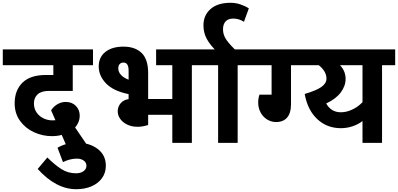

<svg xmlns="http://www.w3.org/2000/svg" viewBox="-40 -1023 2850 1375"><path d="M203 -283Q203 -245 222 -217.5Q241 -190 271.5 -175.5Q302 -161 334 -161Q349 -161 357 -162L326 -233Q344 -261 372 -277Q400 -293 430 -293Q476 -293 503.5 -264.5Q531 -236 531 -194Q531 -148 498 -110L596 34L470 100L402 -57Q371 -48 332 -48Q265 -48 203.5 -76Q142 -104 103.5 -157.5Q65 -211 65 -283Q65 -376 121 -431Q177 -486 289 -486H342V-556H-20V-669H626V-556H481V-372H312Q256 -372 229.5 -347.5Q203 -323 203 -283Z M230 187 299 105Q354 159 400.5 188.5Q447 218 505 218Q537 218 558 203Q579 188 579 164Q579 141 559.5 127Q540 113 511 113Q461 113 411 138L372 35Q434 -1 511 -1Q601 -1 659.5 43.5Q718 88 718 164Q718 214 691 252Q664 290 616 311Q568 332 506 332Q361 332 230 187Z M1427 -556H1334V0H1194V-201H1021V-128Q982 -115 945 -115Q904 -115 871.5 -130.5Q839 -146 821 -171.5Q803 -197 803 -226Q803 -259 824.5 -284Q846 -309 881 -313V-349Q772 -371 719.5 -425.5Q667 -480 667 -547Q667 -614 715 -651.5Q763 -689 844 -689Q928 -689 974.5 -643.5Q1021 -598 1021 -500V-314H1194V-556H1078V-669H1427ZM881 -452V-518Q881 -575 844 -575Q827 -575 817 -564Q807 -553 807 -534Q807 -508 826 -487Q845 -466 881 -452Z M1756 -556H1662V0H1522V-556H1408V-669H1756Z M1417 -842Q1417 -913 1467.5 -958Q1518 -1003 1611 -1003Q1648 -1003 1682 -991.5Q1716 -980 1742 -963L1707 -867Q1671 -890 1631 -890Q1594 -890 1575.5 -869.5Q1557 -849 1557 -813Q1557 -772 1582.5 -736Q1608 -700 1658 -654H1513Q1465 -700 1441 -744Q1417 -788 1417 -842Z M2132 -556H2044V-275Q2044 -214 2016.5 -181.5Q1989 -149 1937 -149Q1903 -149 1873.5 -167Q1844 -185 1826.5 -217Q1809 -249 1809 -289Q1809 -317 1818 -345H1905V-556H1736V-669H2132Z M2790 -556H2696V0H2556V-156Q2525 -132 2484.5 -118.5Q2444 -105 2401 -105Q2302 -105 2232.5 -169.5Q2163 -234 2142 -350Q2226 -375 2262 -400.5Q2298 -426 2298 -460Q2298 -512 2243 -556H2112V-669H2790ZM2556 -556H2395Q2435 -514 2435 -458Q2435 -407 2400 -360.5Q2365 -314 2296 -282Q2331 -219 2401 -219Q2441 -219 2482 -238Q2523 -257 2556 -291Z"/></svg>

Font: Martel Sans ExtraBold
Style: Regular
Weight: 800
Designer: Dan Reynolds and Mathieu Réguer
Foundry: Dan Reynolds and Mathieu Réguer
Version: Version 1.002; ttfautohint (v1.1) -l 5 -r 5 -G 72 -x 0 -D la